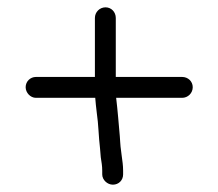

<svg xmlns="http://www.w3.org/2000/svg" viewBox="-20 -558 595 524"><path d="M316 -82V-92C316 -107 314 -119 312 -134L309 -158C308 -166 308 -175 307 -186C304 -220 301 -258 297 -291H477C493 -291 506 -304 506 -320C506 -336 493 -348 477 -348H296V-509C296 -525 284 -538 268 -538C252 -538 239 -525 239 -509V-348H78C63 -348 50 -336 50 -320C50 -305 63 -291 78 -291H240V-290C241 -279 242 -266 244 -251C249 -218 249 -185 253 -153L255 -129C257 -115 259 -106 259 -92V-82C259 -67 273 -54 288 -54C304 -54 316 -66 316 -82Z"/></svg>

Font: Electronic
Style: Regular
Weight: 400
Version: Version 1.011